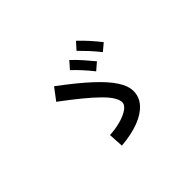

<svg xmlns="http://www.w3.org/2000/svg" viewBox="-129 -1035 1257 1257"><g transform="rotate(-45 500.0 -406.0)"><path d="M390 -57 384 -161Q440 -164 487.5 -177.5Q535 -191 564 -211.5Q593 -232 593 -256Q593 -302 518.5 -375.5Q444 -449 289 -564L351 -646Q472 -556 548 -486Q624 -416 660.5 -360Q697 -304 697 -256Q697 -201 659.5 -159Q622 -117 553.5 -91Q485 -65 390 -57ZM615 -520Q583 -560 555.5 -590Q528 -620 499 -647L543 -697Q576 -666 606.5 -631.5Q637 -597 665 -563ZM735 -578Q703 -618 675 -648Q647 -678 619 -706L663 -755Q697 -723 727.5 -689Q758 -655 785 -620Z"/></g></svg>

Font: Murecho Thin Medium
Style: Regular
Weight: 500
Version: Version 1.010